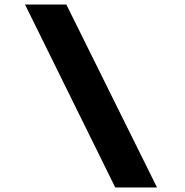

<svg xmlns="http://www.w3.org/2000/svg" viewBox="-20 -720 817 847"><path d="M488.4 107 90.4 -700H272.7L672.7 107Z"/></svg>

Font: Lexend Tera
Style: Regular
Weight: 400
Designer: Bonnie Shaver-Troup, Thomas Jockin
Foundry: Lexend
Version: Version 1.007